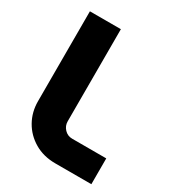

<svg xmlns="http://www.w3.org/2000/svg" viewBox="-170 -801 823 902"><g transform="rotate(30 241.5 -350.0)"><path d="M269 0Q204 0 155 -29Q106 -58 79 -106Q52 -154 52 -212V-700H220V-200Q220 -176 237 -158Q254 -140 279 -140H464V0Z"/></g></svg>

Font: MuseoModerno SemiBold
Style: Bold
Weight: 700
Version: Version 1.001